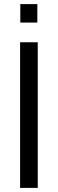

<svg xmlns="http://www.w3.org/2000/svg" viewBox="-20 -916 282 936"><path d="M78 0V-710H164V0ZM79 -806V-896H162V-806Z"/></svg>

Font: Special Gothic
Style: Regular
Weight: 400
Designer: Alistair McCready
Foundry: Monolith
Version: Version 1.010; ttfautohint (v1.8.4.7-5d5b)